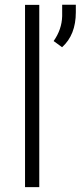

<svg xmlns="http://www.w3.org/2000/svg" viewBox="-20 -770 337 790"><path d="M83 0ZM141.6 0H83V-750H141.6ZM235.4 -575.7 200.7 -601.1Q234.4 -648.9 235.8 -703.6V-750.5H292V-719.7Q292 -626.5 235.4 -575.7Z"/></svg>

Font: Roboto Light
Style: Regular
Weight: 300
Designer: Google
Version: Version 2.134; 2016; ttfautohint (v1.6)